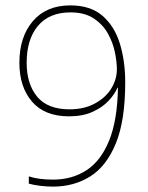

<svg xmlns="http://www.w3.org/2000/svg" viewBox="-20 -681 549 713"><path d="M445 -375Q445 -233 410 -148Q375 -63 314.5 -25.5Q254 12 177 12Q153 12 129 9Q105 6 87 1V-26Q123 -14 177 -14Q248 -14 301.5 -49Q355 -84 385.5 -159.5Q416 -235 418 -355H416Q406 -331 383 -306.5Q360 -282 323.5 -265.5Q287 -249 236 -249Q146 -249 99 -303.5Q52 -358 52 -448Q52 -544 102 -602.5Q152 -661 241 -661Q316 -661 360.5 -622.5Q405 -584 425 -519.5Q445 -455 445 -375ZM242 -635Q163 -635 121 -585Q79 -535 79 -448Q79 -369 118 -322Q157 -275 238 -275Q292 -275 332 -296.5Q372 -318 393 -352Q414 -386 414 -424Q414 -450 407 -485.5Q400 -521 381.5 -555Q363 -589 329 -612Q295 -635 242 -635Z"/></svg>

Font: Noto Sans Telugu SemiCondensed Thin
Style: Regular
Weight: 100
Width: 4
Designer: Jelle Bosma - Monotype Design Team
Foundry: Monotype Imaging Inc.
Version: Version 2.005; ttfautohint (v1.8.4.7-5d5b)